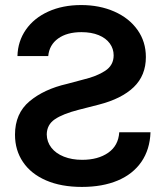

<svg xmlns="http://www.w3.org/2000/svg" viewBox="-20 -737 662 768"><path d="M304.7 -716.8Q378.4 -716.8 437.5 -690.7Q496.6 -664.6 530 -617.4Q563.5 -570.3 563.5 -508.8Q563.5 -435.1 514.9 -388.4Q466.3 -341.8 375 -318.4L294.9 -297.9Q231.4 -281.7 199.5 -260Q167.5 -238.3 167 -199.2Q167.5 -169.4 185.5 -146.2Q203.6 -123 235.6 -110.4Q267.6 -97.7 308.6 -97.7Q372.1 -97.7 412.8 -126Q453.6 -154.3 457 -208H582Q579.6 -139.2 545.7 -89.8Q511.7 -40.5 450.9 -14.9Q390.1 10.7 307.6 10.7Q224.6 10.7 164.3 -15.4Q104 -41.5 72 -88.9Q40 -136.2 40 -198.2Q40 -283.2 98.1 -331.8Q156.2 -380.4 248 -401.4L313.5 -418.9Q367.2 -431.6 400.9 -453.9Q434.6 -476.1 434.6 -515.6Q434.6 -542 419.2 -563.2Q403.8 -584.5 374.8 -596.4Q345.7 -608.4 305.7 -608.4Q248 -608.4 212.6 -583Q177.2 -557.6 172.9 -512.7H49.8Q51.3 -571.8 83.5 -618.2Q115.7 -664.6 173.1 -690.7Q230.5 -716.8 304.7 -716.8Z"/></svg>

Font: Pretendard JP SemiBold
Style: Regular
Weight: 600
Designer: Base glyphs from Inter by Rasmus Andersson; Hangeul glyphs from Noto Sans CJK(Source Han Sans) by Jang Soo-young and Kan
Foundry: Kil Hyung-jin
Version: Version 1.309